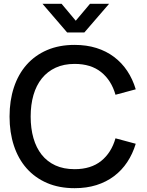

<svg xmlns="http://www.w3.org/2000/svg" viewBox="-20 -970 770 1005"><path d="M302.5 -950 376.5 -861.5 451 -950H551L421.5 -800H331.5L202.5 -950ZM370.5 15Q289.5 15 226.2 -12.2Q163 -39.5 119.2 -89Q75.5 -138.5 52.8 -207.5Q30 -276.5 30 -360Q30 -443.5 52.8 -512.5Q75.5 -581.5 119.2 -631Q163 -680.5 226.2 -707.8Q289.5 -735 370.5 -735Q433 -735 484.8 -718.8Q536.5 -702.5 577 -672Q617.5 -641.5 646 -598.8Q674.5 -556 690.5 -502.5L584.5 -474Q563 -549.5 509.5 -592.5Q456 -635.5 370.5 -635.5Q314.5 -635.5 271.5 -615.8Q228.5 -596 199.2 -559.8Q170 -523.5 155.2 -472.8Q140.5 -422 140.5 -360Q140.5 -298 155 -247.2Q169.5 -196.5 198.2 -160.2Q227 -124 270 -104.2Q313 -84.5 370.5 -84.5Q456 -84.5 509.5 -127.5Q563 -170.5 584.5 -246L690.5 -217.5Q674.5 -164.5 646 -121.5Q617.5 -78.5 577 -48Q536.5 -17.5 484.8 -1.2Q433 15 370.5 15Z"/></svg>

Font: Vela Sans SemBd
Style: Regular
Weight: 600
Designer: Principal design: Mikhail Sharanda - project Manrope.
Design modification: Ravid Balaliev
Foundry: Mikhail Sharanda
Version: Version 1.001